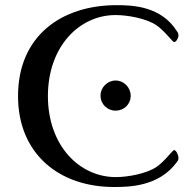

<svg xmlns="http://www.w3.org/2000/svg" viewBox="-20 -726 763 759"><path d="M377.4 -348.1C377.4 -314 404.3 -288.6 437 -288.6C470.2 -288.6 496.6 -313.5 496.6 -347.7C496.6 -379.9 470.2 -407.7 437 -407.7C404.3 -407.7 377.4 -380.4 377.4 -348.1ZM668 -559.6C677.2 -559.6 685.5 -577.1 685.5 -584.5C685.5 -588.4 685.5 -595.2 680.7 -600.6C617.7 -702.6 502.9 -705.6 440.9 -705.6C221.7 -705.6 51.3 -583 51.3 -346.2C51.3 -116.2 215.8 13.2 429.7 13.2C488.3 13.2 609.4 12.7 680.7 -87.4C685.5 -92.8 685.5 -99.6 685.5 -103.5C685.5 -110.8 677.2 -132.8 668 -132.8C662.6 -132.8 631.3 -88.4 599.1 -66.4C559.1 -39.1 483.9 -25.9 438 -25.9C293 -25.9 169.4 -151.4 169.4 -346.2C169.4 -541 292.5 -666.5 437 -666.5C482.9 -666.5 558.1 -653.8 598.6 -626C631.3 -603.5 662.6 -559.6 668 -559.6Z"/></svg>

Font: Cardo
Style: Italic
Weight: 400
Designer: David J. Perry
Foundry: David J. Perry
Version: Version 0.99